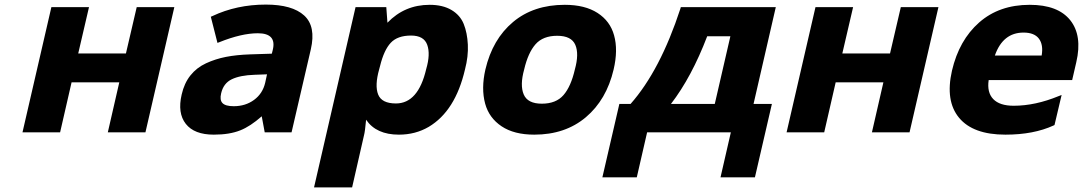

<svg xmlns="http://www.w3.org/2000/svg" viewBox="-20 -577 4721 837"><path d="M204 -546H368L321 -344H529L576 -546H740L614 0H450L500 -218H292L242 0H78Z M906 -507Q1012 -557 1139 -557Q1254 -557 1306 -509.5Q1358 -462 1335 -362L1251 0H1134L1121 -70Q1071 -26 1028 -9Q981 10 912 10Q827 10 790 -37Q753 -84 772 -165Q783 -214 810 -248Q837 -282 878 -301Q919 -320 965 -329Q1011 -338 1071 -340L1165 -343L1169 -359Q1187 -432 1104 -432Q1033 -432 936 -393L928 -390L899 -504ZM944 -170Q937 -141 950 -127.5Q963 -114 999 -114Q1050 -114 1087.5 -141.5Q1125 -169 1136 -216L1144 -253L1090 -251Q1027 -249 990.5 -231.5Q954 -214 944 -170Z M1669 -478Q1744 -556 1853 -556Q1910 -556 1948 -533.5Q1986 -511 2001.5 -472.5Q2017 -434 2019.5 -382.5Q2022 -331 2007 -274Q1965 -93 1849 -24Q1791 10 1719 10Q1620 10 1576 -55Q1571 -2 1567 12L1515 240H1349L1530 -546H1664ZM1706 -126Q1803 -126 1838 -276Q1857 -341 1842.5 -381.5Q1828 -422 1772 -422Q1713 -422 1683.5 -390.5Q1654 -359 1637 -290L1633 -275Q1613 -204 1628.5 -165Q1644 -126 1706 -126Z M2486 -274Q2505 -342 2488 -381.5Q2471 -421 2409 -421Q2347 -421 2314.5 -384Q2282 -347 2265 -274Q2246 -206 2263 -165.5Q2280 -125 2342 -125Q2404 -125 2436.5 -162.5Q2469 -200 2486 -274ZM2095 -125Q2077 -191 2096 -274Q2127 -406 2216.5 -481Q2306 -556 2442 -556Q2530 -556 2585 -520.5Q2640 -485 2657 -423Q2675 -359 2655 -274Q2624 -142 2534 -66Q2444 10 2309 10Q2221 10 2166.5 -26.5Q2112 -63 2095 -125Z M2905 -124H3096L3164 -419H3063Q2995 -241 2905 -124ZM2680 -124H2729Q2858 -270 2946 -539L2948 -546H3362L3265 -124H3345L3271 196H3121L3166 0H2801L2756 196H2606Z M3535 -546H3699L3652 -344H3860L3907 -546H4071L3945 0H3781L3831 -218H3623L3573 0H3409Z M4317 -335H4521Q4529 -382 4509 -408.5Q4489 -435 4442 -435Q4352 -435 4317 -335ZM4577 -32 4573 -30Q4486 10 4363 10Q4222 10 4161 -63.5Q4100 -137 4130 -269Q4161 -402 4248.5 -479Q4336 -556 4469 -556Q4592 -556 4645.5 -489Q4699 -422 4672 -306L4654 -228H4290Q4282 -174 4310 -145Q4338 -116 4399 -116Q4493 -116 4595 -158L4608 -163Z"/></svg>

Font: Passageway
Style: BdIt
Weight: 700
Foundry: Ascender Corporation
Version: Version 1.11